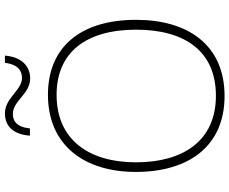

<svg xmlns="http://www.w3.org/2000/svg" viewBox="-98 -846 954 799"><g transform="rotate(-90 379.5 -447.0)"><path d="M214 -800H244C250 -856 276 -871 304 -871C360 -871 387 -799 452 -799C505 -799 542 -837 547 -904H517C510 -848 483 -833 454 -833C403 -833 371 -904 307 -904C253 -904 219 -869 214 -800ZM696 -358C696 -588 584 -725 384 -725C175 -725 63 -575 63 -359C63 -142 168 10 379 10C591 10 696 -142 696 -358ZM103 -359C103 -552 195 -689 384 -689C560 -689 655 -567 655 -358C655 -160 569 -26 380 -26C192 -26 103 -163 103 -359Z"/></g></svg>

Font: Noto Sans Canadian Aboriginal ExtraLight
Style: Regular
Weight: 200
Designer: Monotype Design Team, Typotheque's Kevin King
Foundry: Monotype Imaging Inc.
Version: Version 2.004